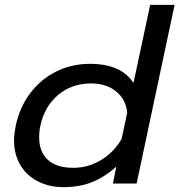

<svg xmlns="http://www.w3.org/2000/svg" viewBox="-20 -759 742 794"><path d="M38 -179Q38 -202 45 -239Q61 -315 104.5 -373Q148 -431 212 -463Q276 -495 352 -495Q481 -495 532 -416L601 -739H702L545 0H447L461 -70Q412 -26 360 -5.5Q308 15 243 15Q184 15 137.5 -8.5Q91 -32 64.5 -76Q38 -120 38 -179ZM483 -185 506 -293Q501 -348 460 -381Q419 -414 357 -414Q277 -414 220.5 -366.5Q164 -319 147 -239Q142 -218 142 -191Q142 -131 178 -98Q214 -65 283 -65Q345 -65 398.5 -97.5Q452 -130 483 -185Z"/></svg>

Font: Prompt
Style: Italic
Weight: 400
Italic angle: -12°
Designer: Katatrad Team
Foundry: CadsonDemak
Version: Version 1.001